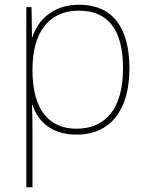

<svg xmlns="http://www.w3.org/2000/svg" viewBox="-20 -558 623 810"><path d="M313 -538C203 -538 139 -472 117 -402H115L113 -528H91V232H117V15C117 -27 117 -71 115 -116H117C139 -46 198 10 303 10C444 10 526 -91 526 -269C526 -445 453 -538 313 -538ZM313 -513C435 -513 499 -434 499 -269C499 -101 426 -15 303 -15C189 -15 117 -92 117 -262V-265C117 -421 185 -513 313 -513Z"/></svg>

Font: Noto Sans Canadian Aboriginal Thin
Style: Regular
Weight: 100
Designer: Monotype Design Team, Typotheque's Kevin King
Foundry: Monotype Imaging Inc.
Version: Version 2.004